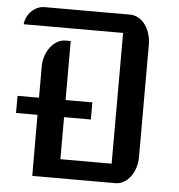

<svg xmlns="http://www.w3.org/2000/svg" viewBox="-53 -790 782 840"><g transform="rotate(5 338.5 -370.0)"><path d="M119.1 -268.1H24.9V-343.3H119.1V-479.5Q119.1 -504.9 126.7 -527.1Q134.3 -549.3 147.2 -566.2Q160.2 -583 177.2 -592.8Q194.3 -602.5 213.9 -602.5H235.8V-343.3H353.5V-268.1H235.8V-83.5H460.9V-657.7H24.4Q25.9 -674.8 33.4 -689.9Q41 -705.1 52.5 -716.3Q64 -727.5 78.6 -733.9Q93.3 -740.2 109.9 -740.2H484.9Q503.9 -740.2 521 -730.7Q538.1 -721.2 550.5 -704.3Q563 -687.5 570.3 -664.8Q577.6 -642.1 577.6 -616.2V-123Q577.6 -97.7 570.3 -75.2Q563 -52.7 550.5 -36.1Q538.1 -19.5 521.2 -9.8Q504.4 0 485.4 0H119.6Z"/></g></svg>

Font: Atomic Age
Style: Regular
Weight: 400
Designer: James Grieshaber
Foundry: James Grieshaber
Version: Version 1.008; ttfautohint (v1.4.1) -l 6 -r 46 -G 0 -x 0 -H 